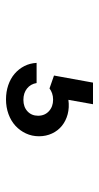

<svg xmlns="http://www.w3.org/2000/svg" viewBox="135 -204 330 640"><g transform="rotate(90 300.0 116.0)"><path d="M256.8 159H189.6Q190.8 181.4 200.3 199.9Q209.8 218.4 225.8 232.2Q241.8 246 263.9 253.5Q286 261 311.2 261Q337.6 261 360.3 252.7Q383 244.4 399.1 229.7Q415.2 215 424.7 194.8Q434.2 174.6 434.2 151Q434.2 127.4 424.9 107.5Q415.6 87.6 399.1 74.4Q382.6 61.2 360.6 55.4Q338.6 49.6 312.8 53L327.4 -29H255.4L231.8 101L274.8 116Q281.8 110.6 291.2 107.3Q300.6 104 312.2 104Q335.4 104 350.6 117.9Q365.8 131.8 365.8 154Q365.8 175.8 351.1 189.4Q336.4 203 312.8 203Q290.2 203 275.1 191Q260 179 256.8 159Z"/></g></svg>

Font: CommitMonoV143 ExtLt
Style: Regular
Weight: 200
Monospace: yes
Designer: Eigil Nikolajsen
Foundry: Eigil Nikolajsen
Version: Version 1.143